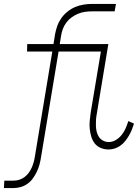

<svg xmlns="http://www.w3.org/2000/svg" viewBox="-92 -755 712 980"><path d="M-72 205 -70 167H-22Q-8 167 6.5 162.5Q21 158 33.5 148.5Q46 139 55 126.5Q64 114 70 100.5Q76 87 80 72.5Q84 58 86 44L175 -492H46L47 -530H181L189 -580Q193 -602 200.5 -623Q208 -644 221.5 -663Q235 -682 253.5 -696.5Q272 -711 292.5 -719.5Q313 -728 335 -731.5Q357 -735 378 -735H500L493 -697H377Q359 -697 341.5 -694.5Q324 -692 307 -685Q290 -678 274.5 -667Q259 -656 247.5 -641Q236 -626 229.5 -609Q223 -592 220 -574L213 -530H461L402 -174Q399 -159 398 -143.5Q397 -128 397.5 -112.5Q398 -97 401.5 -82.5Q405 -68 413 -56Q421 -44 434.5 -37Q448 -30 463 -30Q482 -30 499.5 -40.5Q517 -51 529.5 -67Q542 -83 549.5 -100.5Q557 -118 563 -137L592 -124Q587 -108 581 -93Q575 -78 566.5 -63.5Q558 -49 547.5 -35.5Q537 -22 523 -12Q509 -2 493.5 3Q478 8 462 8Q441 8 422 0Q403 -8 391.5 -23Q380 -38 374 -57.5Q368 -77 366 -97.5Q364 -118 366 -139Q368 -160 371 -181L423 -492H207L117 50Q114 69 109 87Q104 105 95.5 122.5Q87 140 75.5 156Q64 172 47.5 183.5Q31 195 12.5 200Q-6 205 -24 205Z"/></svg>

Font: Iosevka Curly Slab XLtEx
Style: Italic
Weight: 200
Width: 7
Italic angle: -9°
Monospace: yes
Designer: Belleve Invis
Foundry: Belleve Invis
Version: Version 11.1.0; ttfautohint (v1.8.3)